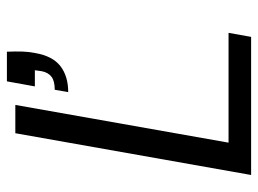

<svg xmlns="http://www.w3.org/2000/svg" viewBox="-118 -648 765 570"><g transform="rotate(-90 265.0 -362.5)"><path d="M31 0 155 -700H239L127 -67H453L441 0ZM277 -543 284 -583Q310 -583 322.5 -592.5Q335 -602 339 -621L342 -642H294L309 -725H397Q398 -699 397.5 -680Q397 -661 393 -641Q384 -589 354 -566Q324 -543 277 -543Z"/></g></svg>

Font: DM Sans 11pt
Style: Italic
Weight: 400
Italic angle: -10°
Version: Version 4.004;gftools[0.9.30]